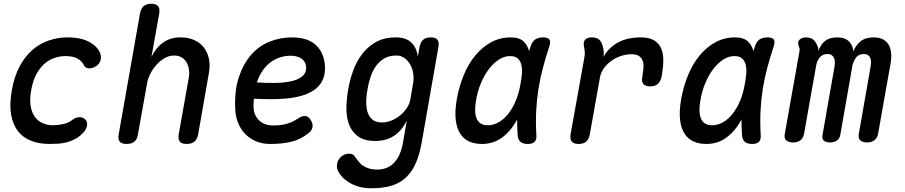

<svg xmlns="http://www.w3.org/2000/svg" viewBox="-20 -760 4840 1027"><path d="M43 -275Q56 -351 85 -405Q114 -459 154 -493.5Q194 -528 242.5 -544Q291 -560 341 -560Q381 -560 410.5 -553Q440 -546 461.5 -533.5Q483 -521 496.5 -506Q510 -491 516 -475Q524 -450 515.5 -431Q507 -412 487 -402Q468 -392 451 -395Q434 -398 428 -413Q419 -432 395.5 -446Q372 -460 331 -460Q298 -460 268 -449Q238 -438 214 -415.5Q190 -393 172.5 -359Q155 -325 147 -278Q138 -231 143.5 -195.5Q149 -160 165.5 -136.5Q182 -113 207.5 -101.5Q233 -90 264 -90Q290 -90 318.5 -96.5Q347 -103 366 -118Q382 -131 401.5 -133Q421 -135 436 -121Q442 -115 444.5 -106.5Q447 -98 445.5 -88Q444 -78 438 -67Q432 -56 420 -45Q402 -27 381 -16Q360 -5 338 1Q316 7 292.5 8.5Q269 10 245 10Q189 10 146 -7Q103 -24 76 -58.5Q49 -93 39.5 -147Q30 -201 43 -275Z M767 -316 718 -42Q714 -15 699 -2.5Q684 10 657 10Q631 10 620.5 -2.5Q610 -15 615 -42L729 -689Q734 -715 749 -727.5Q764 -740 789 -740Q814 -740 825 -727.5Q836 -715 832 -689L790 -455Q813 -504 852 -532Q891 -560 945 -560Q987 -560 1018.5 -546Q1050 -532 1070 -506.5Q1090 -481 1097.5 -445.5Q1105 -410 1097 -367L1040 -42Q1035 -15 1020 -2.5Q1005 10 979 10Q952 10 942 -2.5Q932 -15 936 -42L989 -340Q994 -364 991 -386Q988 -408 978.5 -425Q969 -442 952.5 -452.5Q936 -463 910 -463Q884 -463 859.5 -448.5Q835 -434 816 -412.5Q797 -391 784 -365Q771 -339 767 -316Z M1640 -121Q1655 -100 1651.5 -80Q1648 -60 1628 -46Q1584 -12 1535.5 -1Q1487 10 1425 10Q1385 10 1351.5 -3.5Q1318 -17 1293 -42Q1268 -67 1254 -101.5Q1240 -136 1238 -178Q1234 -277 1258 -348.5Q1282 -420 1324 -467.5Q1366 -515 1422.5 -537.5Q1479 -560 1541 -560Q1624 -560 1668 -520.5Q1712 -481 1718 -411Q1721 -364 1705.5 -331.5Q1690 -299 1661 -279Q1632 -259 1593.5 -248Q1555 -237 1511.5 -233Q1468 -229 1423.5 -229.5Q1379 -230 1338 -232Q1337 -221 1336.5 -209.5Q1336 -198 1336 -186Q1337 -163 1345.5 -145Q1354 -127 1367.5 -114.5Q1381 -102 1399.5 -95.5Q1418 -89 1438 -89Q1461 -89 1479 -91Q1497 -93 1513 -97.5Q1529 -102 1544 -109Q1559 -116 1574 -126Q1594 -140 1611 -139.5Q1628 -139 1640 -121ZM1354 -319Q1401 -316 1449 -316.5Q1497 -317 1535.5 -325Q1574 -333 1597 -352Q1620 -371 1617 -405Q1616 -419 1609 -429.5Q1602 -440 1592 -447Q1582 -454 1567 -458Q1552 -462 1534 -462Q1509 -462 1482.5 -454.5Q1456 -447 1431.5 -430Q1407 -413 1387 -385.5Q1367 -358 1354 -319Z M2156 -115Q2142 -87 2124.5 -66.5Q2107 -46 2086 -32.5Q2065 -19 2040 -12.5Q2015 -6 1988 -6Q1928 -6 1894.5 -31Q1861 -56 1846.5 -95.5Q1832 -135 1833 -184Q1834 -233 1842 -279Q1850 -327 1867 -376.5Q1884 -426 1914 -467Q1944 -508 1989 -534Q2034 -560 2097 -560Q2151 -560 2180 -532.5Q2209 -505 2215 -457L2224 -508Q2229 -535 2243.5 -547.5Q2258 -560 2284 -560Q2310 -560 2320 -547.5Q2330 -535 2325 -508L2236 0Q2225 64 2205 110.5Q2185 157 2153.5 187.5Q2122 218 2076.5 232.5Q2031 247 1966 247Q1933 247 1905.5 240Q1878 233 1856 221Q1834 209 1817.5 193.5Q1801 178 1791 160Q1785 151 1783 139.5Q1781 128 1783 118Q1784 107 1789.5 97Q1795 87 1803.5 79Q1812 71 1823 66.5Q1834 62 1847 62Q1858 62 1866 66Q1874 70 1879 79Q1888 91 1897.5 103.5Q1907 116 1920.5 125.5Q1934 135 1953 141Q1972 147 1998 147Q2023 147 2045 139Q2067 131 2085 113.5Q2103 96 2116 68.5Q2129 41 2136 0ZM2023 -105Q2049 -105 2074.5 -115.5Q2100 -126 2121 -143.5Q2142 -161 2156.5 -183Q2171 -205 2175 -228L2190 -316Q2194 -339 2190.5 -365Q2187 -391 2175.5 -412.5Q2164 -434 2145 -448.5Q2126 -463 2100 -463Q2060 -463 2033 -446Q2006 -429 1988.5 -403Q1971 -377 1961 -345.5Q1951 -314 1946 -284Q1940 -253 1939 -221.5Q1938 -190 1945 -164Q1952 -138 1970.5 -121.5Q1989 -105 2023 -105Z M2557 10Q2521 10 2491.5 -2.5Q2462 -15 2443 -43Q2424 -71 2418 -116Q2412 -161 2423 -227Q2435 -296 2460 -357Q2485 -418 2522 -463Q2559 -508 2607 -534Q2655 -560 2712 -560Q2760 -560 2783 -536Q2802 -516 2810 -487L2818 -511Q2826 -538 2843 -549Q2860 -560 2884 -560Q2911 -560 2919 -548.5Q2927 -537 2918 -511Q2899 -453 2884 -397Q2869 -341 2860 -283.5Q2851 -226 2848 -165.5Q2845 -105 2849 -38Q2851 -14 2840 -2Q2829 10 2803 10Q2777 10 2763.5 -2Q2750 -14 2749 -38Q2746 -81 2746 -121Q2737 -104 2727 -89Q2697 -44 2655 -17Q2613 10 2557 10ZM2589 -90Q2618 -90 2645.5 -105Q2673 -120 2696 -148Q2719 -176 2736.5 -215.5Q2754 -255 2763 -305Q2768 -330 2771 -357.5Q2774 -385 2770 -407.5Q2766 -430 2752 -445Q2738 -460 2708 -460Q2678 -460 2649 -441.5Q2620 -423 2595.5 -391Q2571 -359 2552.5 -315Q2534 -271 2526 -221Q2515 -160 2530 -125Q2545 -90 2589 -90Z M3075 10Q3049 10 3038.5 -2.5Q3028 -15 3032 -42L3106 -454Q3109 -468 3108 -481.5Q3107 -495 3104 -509Q3099 -535 3109.5 -547.5Q3120 -560 3146 -560Q3172 -560 3185.5 -547.5Q3199 -535 3205 -509Q3209 -496 3209.5 -482Q3210 -468 3208 -455Q3234 -504 3284.5 -532Q3335 -560 3407 -560Q3452 -560 3478 -544.5Q3504 -529 3516 -502Q3528 -475 3528 -439Q3528 -403 3521 -362L3519 -350Q3513 -324 3498.5 -311Q3484 -298 3458 -298Q3432 -298 3421 -311Q3410 -324 3416 -349L3417 -360Q3421 -381 3422 -401Q3423 -421 3417 -436.5Q3411 -452 3397 -461Q3383 -470 3357 -470Q3332 -470 3304.5 -461.5Q3277 -453 3253.5 -437Q3230 -421 3212 -397.5Q3194 -374 3189 -345L3135 -42Q3130 -15 3115.5 -2.5Q3101 10 3075 10Z M3757 10Q3721 10 3691.5 -2.5Q3662 -15 3643 -43Q3624 -71 3618 -116Q3612 -161 3623 -227Q3635 -296 3660 -357Q3685 -418 3722 -463Q3759 -508 3807 -534Q3855 -560 3912 -560Q3960 -560 3983 -536Q4002 -516 4010 -487L4018 -511Q4026 -538 4043 -549Q4060 -560 4084 -560Q4111 -560 4119 -548.5Q4127 -537 4118 -511Q4099 -453 4084 -397Q4069 -341 4060 -283.5Q4051 -226 4048 -165.5Q4045 -105 4049 -38Q4051 -14 4040 -2Q4029 10 4003 10Q3977 10 3963.5 -2Q3950 -14 3949 -38Q3946 -81 3946 -121Q3937 -104 3927 -89Q3897 -44 3855 -17Q3813 10 3757 10ZM3789 -90Q3818 -90 3845.5 -105Q3873 -120 3896 -148Q3919 -176 3936.5 -215.5Q3954 -255 3963 -305Q3968 -330 3971 -357.5Q3974 -385 3970 -407.5Q3966 -430 3952 -445Q3938 -460 3908 -460Q3878 -460 3849 -441.5Q3820 -423 3795.5 -391Q3771 -359 3752.5 -315Q3734 -271 3726 -221Q3715 -160 3730 -125Q3745 -90 3789 -90Z M4222 2Q4199 2 4186 -9Q4173 -20 4178 -45L4256 -484Q4258 -492 4257 -499.5Q4256 -507 4252 -515Q4244 -537 4257.5 -548.5Q4271 -560 4292 -560Q4315 -560 4329.5 -548.5Q4344 -537 4352 -515Q4356 -507 4357 -499.5Q4358 -492 4356 -484Q4370 -523 4394 -541.5Q4418 -560 4458 -560Q4501 -560 4522.5 -537Q4544 -514 4544 -484Q4556 -516 4582 -538Q4608 -560 4653 -560Q4683 -560 4703 -549.5Q4723 -539 4733.5 -520.5Q4744 -502 4746.5 -477Q4749 -452 4744 -423L4677 -45Q4672 -20 4656 -9Q4640 2 4618 2Q4595 2 4582 -9Q4569 -20 4574 -45L4637 -405Q4639 -418 4639 -429.5Q4639 -441 4635 -450.5Q4631 -460 4622.5 -465.5Q4614 -471 4600 -471Q4572 -471 4558 -451Q4544 -431 4539 -406L4475 -40Q4471 -17 4455.5 -7.5Q4440 2 4420 2Q4399 2 4387 -7.5Q4375 -17 4380 -40L4444 -405Q4446 -418 4445.5 -429.5Q4445 -441 4441 -450Q4437 -459 4429 -465Q4421 -471 4407 -471Q4378 -471 4363.5 -451.5Q4349 -432 4345 -406L4281 -45Q4276 -20 4260.5 -9Q4245 2 4222 2Z"/></svg>

Font: Maple Mono NL Medium
Style: Italic
Weight: 500
Italic angle: -10°
Monospace: yes
Designer: subframe7536
Version: Version 7.000